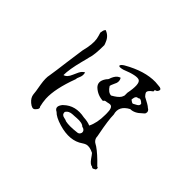

<svg xmlns="http://www.w3.org/2000/svg" viewBox="-130 -947 1261 1261"><g transform="rotate(45 500.0 -316.5)"><path d="M277 29Q262 42 232 17Q205 -6 202 -34Q202 -48 190 -115Q186 -140 185.5 -161Q185 -182 189 -199Q193 -222 197.5 -256Q202 -290 208 -336Q220 -422 226 -465Q246 -543 238 -587Q233 -611 226 -631Q226 -631 227 -636.5Q228 -642 230 -653Q235 -664 239 -668Q279 -654 295 -613Q297 -609 299 -603.5Q301 -598 303 -592Q303 -501 290 -465Q288 -455 284.5 -441.5Q281 -428 276 -409Q252 -316 252 -263Q278 -269 294 -308Q312 -352 323 -363Q332 -372 340 -376Q348 -352 335 -325Q328 -311 328 -300Q276 -161 280 -72Q281 -56 283.5 -40Q286 -24 290 -8Q302 4 283 23ZM834 29Q834 29 831 30.5Q828 32 823 35Q814 35 809 29Q792 29 769 -3Q761 -14 755.5 -22Q750 -30 746 -34Q706 -54 680 -46Q667 -41 657 -34Q586 16 474 -17Q414 -35 391 -60Q358 -76 380 -110Q382 -114 385 -117Q388 -120 391 -123Q450 -180 543 -161Q582 -159 606 -148Q631 -197 631 -272V-287Q631 -339 609 -343Q603 -344 595.5 -342.5Q588 -341 580 -339Q558 -338 556 -326Q504 -328 467 -363Q438 -393 466 -436Q472 -445 479 -452Q481 -455 482.5 -459.5Q484 -464 486 -470Q499 -501 518 -511Q521 -513 524 -514Q527 -515 530 -516Q547 -490 528 -457Q517 -433 517 -427Q540 -390 568 -389Q588 -400 602 -411Q616 -422 623 -433Q625 -438 627.5 -442.5Q630 -447 631 -452V-478Q650 -574 624 -590Q598 -604 505 -566Q468 -556 468 -568Q470 -579 492 -592Q611 -660 711 -658Q720 -657 729 -656.5Q738 -656 746 -655Q768 -654 770 -642Q766 -620 746 -618V-605Q709 -580 717 -562Q722 -552 733 -541Q758 -528 773.5 -519Q789 -510 796 -503Q819 -491 812 -469Q810 -464 805.5 -460Q801 -456 796 -452Q759 -415 720 -415Q650 -378 669 -313Q669 -288 674.5 -248Q680 -208 691 -152Q692 -148 692.5 -144Q693 -140 694 -136Q694 -104 729 -87Q730 -86 731 -86Q732 -86 733 -85Q776 -56 834 5Q844 5 843 18Q842 27 834 29ZM682 -465Q698 -452 707 -452Q709 -454 733 -466Q750 -476 746 -491Q724 -512 713 -507Q710 -506 707 -503Q686 -503 683 -475Q682 -471 682 -465ZM479 -60Q514 -52 580 -60Q598 -60 605 -78Q606 -81 606 -85Q606 -100 589 -108Q583 -110 580 -110Q562 -129 513 -125Q500 -124 492 -123.5Q484 -123 479 -123Q443 -122 429 -97Q429 -72 454 -68Q473 -64 479 -60Z"/></g></svg>

Font: New Tegomin
Style: Regular
Weight: 400
Designer: Kyosuke Nagai
Version: Version 1.000